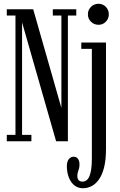

<svg xmlns="http://www.w3.org/2000/svg" viewBox="-20 -749 634 1018"><path d="M16 0V-34H62V-666.5H16V-700H156L309 -164.5H305.5V-666.5H260V-700H384.5V-666.5H340V0H277.5L92.5 -646H97V-34H146.5V0ZM419.5 249Q393 249 374 233.5Q355 218 344.8 191.5Q334.5 165 334.5 131.5Q334.5 107.5 344.8 94.8Q355 82 370.5 82Q385.5 82 393.5 93.2Q401.5 104.5 401.5 123Q401.5 135.5 398.8 145Q396 154.5 393 163.5Q390 172.5 390 184Q390 195 393.8 201.8Q397.5 208.5 403.5 211.2Q409.5 214 416.5 214Q443 214 455 183.2Q467 152.5 467 93.5V-490H411V-523.5H542V40.5Q542 99 531.8 139Q521.5 179 504 203.2Q486.5 227.5 464.8 238.2Q443 249 419.5 249ZM502.5 -617.5Q479 -617.5 462.5 -633.8Q446 -650 446 -673Q446 -696.5 462.5 -712.8Q479 -729 502.5 -729Q525 -729 541 -712.8Q557 -696.5 557 -673Q557 -650 541 -633.8Q525 -617.5 502.5 -617.5Z"/></svg>

Font: Imbue Thin 10pt
Style: Regular
Weight: 400
Version: Version 1.102